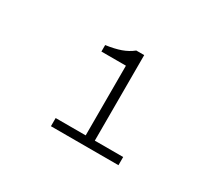

<svg xmlns="http://www.w3.org/2000/svg" viewBox="-85 -947 769 692"><g transform="rotate(30 300.0 -601.0)"><path d="M180 -406V-440H305V-730H203V-757Q239 -762 264.5 -771Q290 -780 310 -796H343V-440H461V-406Z"/></g></svg>

Font: Source Code Pro Light
Style: Regular
Weight: 300
Monospace: yes
Designer: Paul D. Hunt, Teo Tuominen
Foundry: Adobe Systems Incorporated
Version: Version 2.030;PS 1.000;hotconv 16.6.51;makeotf.lib2.5.65220